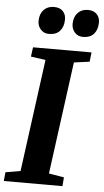

<svg xmlns="http://www.w3.org/2000/svg" viewBox="-69 -1012 569 1051"><g transform="rotate(5 215.5 -486.5)"><path d="M-6.5 0 -2 -48.5 80 -62.5 163 -680 82 -691.5 89 -743H410.5L404.5 -691.5L319 -680L236 -62.5L319.5 -48.5L315.5 0ZM169 -823.5Q141.5 -823.5 123.8 -843Q106 -862.5 106.5 -891.5Q107.5 -929 128.5 -951Q149.5 -973 184.5 -973Q217.5 -973 234.2 -954.5Q251 -936 250 -908Q249.5 -870 229.2 -846.8Q209 -823.5 169 -823.5ZM355.5 -823.5Q328 -823.5 310.5 -843Q293 -862.5 293.5 -891.5Q294.5 -929 315.5 -951Q336.5 -973 371 -973Q403 -973 420.2 -954.5Q437.5 -936 436.5 -908Q436 -870 415.8 -846.8Q395.5 -823.5 355.5 -823.5Z"/></g></svg>

Font: Merriweather Light 18pt ExtraBold
Style: Italic
Weight: 800
Italic angle: -7.8°
Version: Version 2.101